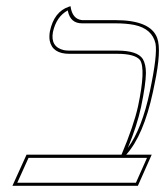

<svg xmlns="http://www.w3.org/2000/svg" viewBox="-20 -598 532 618"><path d="M351.1 -533.2Q464.4 -533.2 485.8 -476.1Q500.5 -437 477.5 -327.6Q475.6 -317.4 472.2 -301.8Q441.9 -161.6 386.2 -100.1H468.3L423.8 0H20L65.4 -100.1H371.1Q410.6 -193.8 424.3 -255.9Q449.7 -376 430.7 -404.8Q414.1 -424.8 357.4 -424.8H203.1Q148.9 -424.8 140.1 -466.8Q137.7 -481 140.6 -497.1Q153.8 -560.1 201.2 -576.2Q207 -577.6 207 -578.1Q212.4 -536.6 244.1 -533.2ZM71.8 -89.8 35.6 -9.8H417.5L453.1 -89.8ZM391.6 -122.1Q437 -183.6 462.4 -304.2Q487.3 -421.9 480.5 -458Q469.7 -505.4 413.1 -517.6Q386.7 -522.9 351.1 -522.9H244.1Q207 -522.9 198.7 -561.5Q198.2 -563.5 198.2 -564.5Q161.6 -544.9 150.4 -495.1Q141.6 -446.8 186 -436.5Q194.8 -435.1 203.1 -435.1H357.4Q422.9 -435.1 439.9 -407.7Q449.7 -390.6 449.7 -362.8Q449.2 -326.2 434.1 -253.9Q421.4 -194.3 391.6 -122.1Z"/></svg>

Font: Linux Biolinum Outline O
Style: Italic
Weight: 400
Italic angle: -12°
Designer: Philipp H. Poll
Foundry: Philipp H. Poll
Version: Version 0.6.2